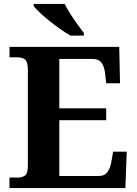

<svg xmlns="http://www.w3.org/2000/svg" viewBox="-20 -951 693 971"><path d="M28 0V-53H70Q91 -53 106 -63Q121 -73 121 -113V-596Q121 -639 106.5 -650Q92 -661 70 -661H28V-714H583L587 -530H517L512 -577Q508 -614 493.5 -633.5Q479 -653 448 -653H280V-403H517V-343H280V-61H480Q510 -61 524.5 -82.5Q539 -104 544 -137L552 -184H621L614 0ZM336 -771Q312 -785 284 -804.5Q256 -824 229 -846Q202 -868 180.5 -888Q159 -908 150 -921V-931H307Q318 -909 335 -882Q352 -855 371 -829Q390 -803 404 -784V-771Z"/></svg>

Font: Noto Serif Thai
Style: Bold
Weight: 700
Designer: Monotype Design Team
Foundry: Monotype Imaging Inc.
Version: Version 2.002; ttfautohint (v1.8.4.7-5d5b)